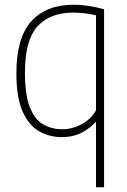

<svg xmlns="http://www.w3.org/2000/svg" viewBox="-20 -568 536 808"><path d="M384 220V-53.5H381Q359 -28 323.2 -9.5Q287.5 9 240 9Q188 9 144.8 -15.5Q101.5 -40 75.2 -98.5Q49 -157 49 -259Q49 -409.5 112 -478.8Q175 -548 290 -548Q322 -548 356.8 -542.5Q391.5 -537 418 -528.5V220ZM242 -24Q282.5 -24 321.2 -43.8Q360 -63.5 384 -103.5V-503.5Q366 -508 340.2 -511.5Q314.5 -515 289 -515Q190 -515 137.5 -456.8Q85 -398.5 85 -263Q85 -167.5 106 -115.8Q127 -64 162.5 -44Q198 -24 242 -24Z"/></svg>

Font: Encode Sans Semi Condensed Thin
Style: Regular
Weight: 100
Width: 4
Designer: Multiple Designers
Foundry: Impallari Type
Version: Version 3.000; ttfautohint (v1.8.3) -l 8 -r 50 -G 200 -x 14 